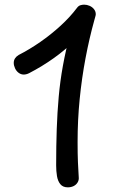

<svg xmlns="http://www.w3.org/2000/svg" viewBox="-20 -793 489 824"><path d="M105 -479Q99 -476 93 -474.5Q87 -473 82 -473Q70 -473 60 -480.5Q50 -488 44.5 -500Q39 -512 39 -523Q39 -534 44.5 -542.5Q50 -551 60 -557Q107 -581 153 -613Q199 -645 240 -682.5Q281 -720 311 -760Q317 -768 325 -770.5Q333 -773 341 -773Q353 -773 364.5 -768Q376 -763 383.5 -753.5Q391 -744 391 -732Q391 -728 389 -721.5Q387 -715 385 -707Q363 -628 347 -543Q331 -458 322 -368Q313 -278 313 -184Q313 -131 314.5 -96.5Q316 -62 318 -31Q319 -20 313 -10Q307 0 296 5.5Q285 11 271 11Q250 11 239 -2.5Q228 -16 224.5 -37.5Q221 -59 221 -83Q221 -167 223.5 -239Q226 -311 232 -378Q238 -445 250 -511Q262 -577 281 -649L307 -625Q262 -580 211.5 -544Q161 -508 105 -479Z"/></svg>

Font: Playpen Sans
Style: Regular
Weight: 400
Designer: Laura Meseguer, Veronika Burian, José Scaglione, Kostas Bartsokas, Vera Evstafieva, Tom Grace, Yorlmar Campos
Foundry: TypeTogether
Version: Version 2.000